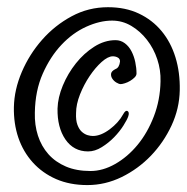

<svg xmlns="http://www.w3.org/2000/svg" viewBox="-20 -749 531 546"><path d="M287.1 -728.5Q336.9 -728.5 375 -710.4Q413.1 -692.4 439.5 -660.6Q465.8 -628.9 479 -585.9Q492.2 -543 491.2 -492.2Q490.2 -440.4 467.8 -392.1Q445.3 -343.8 409.2 -306.2Q373 -268.6 326.2 -245.6Q279.3 -222.7 228.5 -222.7Q178.7 -222.7 139.6 -239.7Q100.6 -256.8 73.2 -287.1Q45.9 -317.4 32.2 -357.4Q18.6 -397.5 19.5 -444.3Q20.5 -494.1 42 -544.4Q63.5 -594.7 99.6 -635.7Q135.7 -676.8 183.6 -702.6Q231.4 -728.5 287.1 -728.5ZM436.5 -517.6Q437.5 -549.8 427.2 -580.6Q417 -611.3 397.9 -635.7Q378.9 -660.2 353.5 -675.3Q328.1 -690.4 298.8 -690.4Q263.7 -690.4 225.1 -672.9Q186.5 -655.3 154.8 -621.6Q123 -587.9 101.6 -539.6Q80.1 -491.2 79.1 -428.7Q78.1 -393.6 87.9 -363.3Q97.7 -333 117.7 -310.5Q137.7 -288.1 167.5 -275.4Q197.3 -262.7 237.3 -262.7Q272.5 -262.7 307.6 -282.7Q342.8 -302.7 371.1 -336.9Q399.4 -371.1 417.5 -418Q435.5 -464.8 436.5 -517.6ZM308.6 -634.8Q323.2 -634.8 335 -626Q346.7 -617.2 354 -603Q361.3 -588.9 364.7 -572.3Q368.2 -555.7 368.2 -540Q368.2 -534.2 362.8 -528.8Q357.4 -523.4 350.1 -519Q342.8 -514.6 335 -512.2Q327.1 -509.8 323.2 -509.8Q318.4 -509.8 311 -514.2Q303.7 -518.6 299.3 -525.4Q294.9 -532.2 295.9 -539.6Q296.9 -546.9 308.6 -552.7Q319.3 -556.6 321.3 -574.2Q321.3 -582 314.9 -585.4Q308.6 -588.9 300.8 -588.9Q287.1 -588.9 269 -572.8Q251 -556.6 234.9 -532.7Q218.8 -508.8 207.5 -480.5Q196.3 -452.1 196.3 -427.7Q195.3 -407.2 200.2 -394Q205.1 -380.9 212.9 -374Q220.7 -367.2 229 -364.7Q237.3 -362.3 244.1 -362.3Q266.6 -362.3 292 -381.3Q317.4 -400.4 330.1 -423.8Q336.9 -436.5 342.8 -433.1Q348.6 -429.7 344.7 -418Q341.8 -409.2 331.1 -392.1Q320.3 -375 304.7 -358.9Q289.1 -342.8 269.5 -330.6Q250 -318.4 230.5 -318.4Q189.5 -318.4 166 -352.5Q142.6 -386.7 143.6 -440.4Q144.5 -471.7 158.7 -505.9Q172.9 -540 195.8 -568.8Q218.8 -597.7 248 -616.2Q277.3 -634.8 308.6 -634.8Z"/></svg>

Font: Satisfy
Style: Regular
Weight: 400
Designer: Font Diner, Inc
Foundry: Font Diner, Inc
Version: Version 1.000